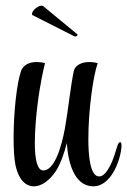

<svg xmlns="http://www.w3.org/2000/svg" viewBox="-20 -654 449 678"><path d="M246 -525C250 -525 254 -529 254 -531C254 -532 254 -532 253 -533L133 -632C132 -633 129 -634 127 -634C113 -634 93 -616 93 -605C93 -603 93 -601 96 -600L244 -525C245 -525 245 -525 246 -525ZM100 4C126 4 155 -16 178 -51C195 -78 207 -114 216 -149C220 -83 241 4 310 4C370 4 405 -83 409 -136V-140C409 -149 407 -152 404 -152C401 -152 398 -148 396 -143C387 -114 379 -88 369 -69C354 -40 341 -31 331 -31H330C297 -31 292 -110 292 -163C292 -266 309 -386 325 -431C314 -434 304 -435 295 -435C265 -435 245 -421 241 -405C229 -350 221 -266 209 -199C196 -130 171 -52 133 -52C111 -52 103 -93 103 -148C103 -191 107 -241 113 -288C121 -355 135 -416 139 -431C128 -434 118 -435 109 -435C79 -435 61 -421 55 -405C39 -362 28 -255 28 -167C28 -128 30 -92 35 -69C46 -19 71 4 100 4Z"/></svg>

Font: Style Script
Style: Regular
Weight: 400
Designer: Robert E. Leuschke
Foundry: Robert E. Leuschke
Version: Version 1.010